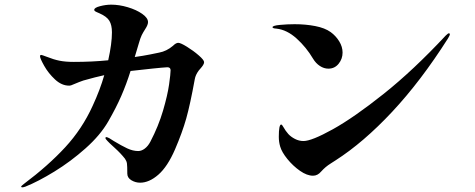

<svg xmlns="http://www.w3.org/2000/svg" viewBox="-20 -786 2040 825"><path d="M857 -519Q857 -513 852.5 -506Q848 -499 843 -493.5Q838 -488 834 -483Q820 -464 817 -446Q797 -336 780 -276Q763 -216 732 -144Q700 -70 660.5 -35.5Q621 -1 582 -1Q562 -1 544.5 -11.5Q527 -22 527 -40Q527 -73 525.5 -83.5Q524 -94 517 -104Q499 -127 473 -150.5Q447 -174 442 -180Q433 -189 433 -193Q433 -197 437 -197Q440 -197 450 -192L469 -180Q502 -160 526.5 -148.5Q551 -137 574 -137Q588 -137 602 -147.5Q616 -158 626 -177Q661 -244 680.5 -310.5Q700 -377 706.5 -423Q713 -469 713 -484Q713 -497 699 -497Q680 -496 636.5 -491.5Q593 -487 541 -481Q523 -424 501 -373.5Q479 -323 445 -264Q411 -205 347.5 -148.5Q284 -92 214 -49Q144 -6 89 16Q80 19 76 19Q71 19 71 16Q71 13 83 4Q187 -74 260 -153Q333 -232 378 -331Q410 -400 428 -463Q391 -455 338 -440Q323 -435 297 -424Q285 -418 277 -418Q245 -418 216.5 -444.5Q188 -471 170 -503Q152 -535 152 -544Q152 -550 157 -550Q160 -550 181 -542Q211 -530 236.5 -525Q262 -520 297 -520Q375 -520 445 -527Q461 -599 461 -647Q461 -678 450 -696.5Q439 -715 407 -729Q402 -731 395.5 -734Q389 -737 387 -739Q385 -741 385 -744Q385 -753 410 -759.5Q435 -766 458 -766Q492 -766 529 -755Q566 -744 591 -726.5Q616 -709 616 -691Q616 -679 604 -661Q595 -647 589 -635Q583 -623 576 -598L559 -541Q595 -546 625 -552Q655 -558 664 -560Q696 -566 723 -589Q736 -602 746 -602Q756 -602 783.5 -585Q811 -568 834 -548Q857 -528 857 -519Z M1325 -534Q1296 -583 1254.5 -620.5Q1213 -658 1168 -663Q1151 -664 1151 -669Q1151 -676 1183 -679Q1215 -682 1246 -682Q1293 -682 1334.5 -674Q1376 -666 1401 -648Q1423 -632 1437.5 -608.5Q1452 -585 1452 -560Q1452 -533 1435 -512Q1418 -491 1391 -491Q1372 -491 1354.5 -502.5Q1337 -514 1325 -534ZM1178 -198Q1178 -250 1188 -251Q1192 -251 1199 -238Q1206 -225 1219 -210Q1230 -198 1247.5 -189Q1265 -180 1284 -180Q1319 -180 1410 -230.5Q1501 -281 1629 -383Q1757 -485 1895 -633Q1905 -643 1909 -643Q1913 -643 1913 -639Q1913 -634 1905 -621Q1788 -437 1665 -305.5Q1542 -174 1422 -97Q1416 -93 1402.5 -84.5Q1389 -76 1379.5 -68Q1370 -60 1360 -49Q1345 -31 1325 -31Q1299 -31 1269 -52Q1239 -73 1215 -102.5Q1191 -132 1184 -156Q1178 -176 1178 -198Z"/></svg>

Font: Shippori Mincho ExtraBold
Style: Regular
Weight: 800
Designer: FONTDASU
Foundry: FONTDASU / Google Inc. / but / Adobe
Version: Version 3.110; ttfautohint (v1.8.3)